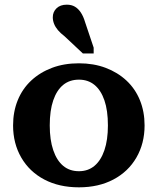

<svg xmlns="http://www.w3.org/2000/svg" viewBox="-20 -792 675 822"><path d="M599 -255Q599 -178 564 -117.5Q529 -57 465.5 -23.5Q402 10 318 10Q233 10 169.5 -23.5Q106 -57 71 -117.5Q36 -178 36 -255Q36 -314 56 -363Q76 -412 113.5 -447Q151 -482 202.5 -501.5Q254 -521 318 -521Q381 -521 432.5 -501.5Q484 -482 521.5 -447Q559 -412 579 -363Q599 -314 599 -255ZM193 -255Q193 -193 208 -149Q223 -105 250.5 -82Q278 -59 318 -59Q357 -59 384.5 -82Q412 -105 427 -149Q442 -193 442 -255Q442 -319 427 -362.5Q412 -406 384.5 -428.5Q357 -451 318 -451Q278 -451 250.5 -428.5Q223 -406 208 -362.5Q193 -319 193 -255ZM344 -698 381 -588V-563H335L256 -637Q239 -650 228 -663Q217 -676 211.5 -690Q206 -704 206 -718Q206 -741 222 -756.5Q238 -772 266 -772Q286 -772 300.5 -763.5Q315 -755 326 -738.5Q337 -722 344 -698Z"/></svg>

Font: Roboto Serif 28pt SemiBold
Style: Regular
Weight: 600
Designer: Greg Gazdowicz
Foundry: Commercial Type
Version: Version 1.008